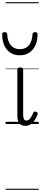

<svg xmlns="http://www.w3.org/2000/svg" viewBox="-51 -1130 373 1750"><path d="M181 17Q162 17 148.5 11.5Q135 6 125.5 -5.5Q116 -17 111.5 -34.5Q107 -52 107 -76V-496Q107 -506 113.5 -510.5Q120 -515 133 -515Q147 -515 153.5 -510.5Q160 -506 160 -496V-89Q160 -72 162.5 -59Q165 -46 171 -38.5Q177 -31 190 -31Q201 -31 211.5 -38.5Q222 -46 232 -62Q242 -78 253 -105Q255 -112 262 -113Q269 -114 278 -111Q288 -108 291.5 -101.5Q295 -95 292 -89Q280 -55 263 -31.5Q246 -8 225.5 4.5Q205 17 181 17ZM130 -626Q57 -626 13.5 -676Q-30 -726 -31 -816Q-32 -826 -26.5 -831.5Q-21 -837 -8 -837Q4 -837 9 -831.5Q14 -826 15 -816Q18 -753 47.5 -717.5Q77 -682 130 -682Q183 -682 212.5 -717.5Q242 -753 245 -816Q246 -826 250.5 -831.5Q255 -837 268 -837Q281 -837 286.5 -831.5Q292 -826 291 -816Q291 -757 270.5 -714.5Q250 -672 214 -649Q178 -626 130 -626ZM0 590H302V600H0ZM0 -20H302V0H0ZM0 -505H302V-500H0ZM0 -1110H302V-1100H0Z"/></svg>

Font: Playwrite FR Moderne Guides
Style: Regular
Weight: 400
Designer: Veronika Burian, José Scaglione
Foundry: TypeTogether
Version: Version 1.003